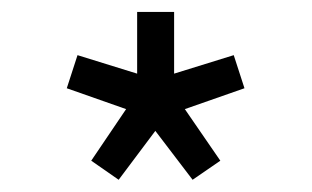

<svg xmlns="http://www.w3.org/2000/svg" viewBox="-20 -880 523 322"><path d="M179 -578.5 240.5 -660.5 303 -578.5 349.5 -610.5 290 -697 390 -732 372 -787.5 272 -756.5V-860H210V-756.5L110 -787.5L92 -732L191.5 -697L133 -610.5Z"/></svg>

Font: Spartan SemiBold
Style: Regular
Weight: 600
Designer: Matt Bailey, Mirko Velimirovic
Foundry: Matt Bailey
Version: Version 1.003; ttfautohint (v1.8.3)